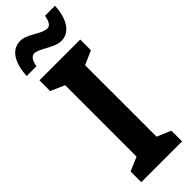

<svg xmlns="http://www.w3.org/2000/svg" viewBox="-303 -937 952 952"><g transform="rotate(-45 173.0 -460.5)"><path d="M346 -921H276C270 -886 258 -868 241 -868C198 -868 151 -920 101 -920C34 -920 5 -855 0 -774H69C74 -810 90 -827 105 -827C143 -827 195 -775 246 -775C300 -775 341 -825 346 -921ZM316 0V-75L243 -106V-607L316 -639V-714H30V-639L103 -607V-106L30 -75V0Z"/></g></svg>

Font: Noto Sans Display SemiCondensed
Style: Bold
Weight: 700
Width: 4
Designer: Monotype Design Team
Foundry: Monotype Imaging Inc.
Version: Version 1.900